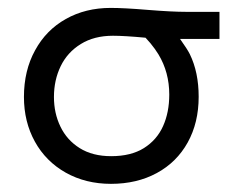

<svg xmlns="http://www.w3.org/2000/svg" viewBox="-20 -445 566 478"><path d="M67.4 -319.8Q94.7 -370.1 143.8 -397.7Q192.9 -425.3 255.4 -425.3Q289.6 -425.3 347.7 -420.4Q408.2 -415.5 443.8 -415.5H526.4V-348.1H428.2Q446.3 -322.8 452.6 -310.1Q474.6 -265.1 474.6 -204.1Q474.6 -139.6 447.3 -90.3Q419.9 -41 370.4 -14.2Q320.8 12.7 256.3 12.7Q193.4 12.7 143.8 -15.1Q94.2 -43 66.9 -92.3Q39.6 -141.6 39.6 -203.6Q39.6 -269.5 67.4 -319.8ZM130.4 -129.9Q146.5 -96.2 178.5 -76.2Q210.4 -56.2 256.8 -56.2Q306.2 -56.2 338.4 -76.4Q370.6 -96.7 386 -131.1Q401.4 -165.5 401.4 -209.5Q401.4 -265.1 374.5 -309.6Q366.2 -323.2 354.5 -337.4L342.3 -351.1Q290 -356 261.2 -356Q214.4 -356 181.2 -335.4Q147.9 -314.9 131.1 -280.3Q114.3 -245.6 114.3 -203.6Q114.3 -163.1 130.4 -129.9Z"/></svg>

Font: NMS Futura Pro Book
Style: Regular
Weight: 400
Designer: Blend3rman
Version: Version 0.1